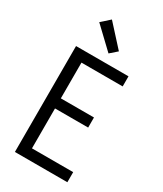

<svg xmlns="http://www.w3.org/2000/svg" viewBox="-239 -1068 978 1154"><g transform="rotate(30 250.0 -490.5)"><path d="M72 0V-735H436V-665H150V-417H380V-347H150V-70H436V0ZM263 -794 121 -929 179 -981 311 -836Z"/></g></svg>

Font: Iosevka www.saffi
Style: Regular
Weight: 400
Monospace: yes
Designer: Belleve Invis
Foundry: Belleve Invis
Version: Version 22.0.2; ttfautohint (v1.8.3)